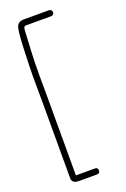

<svg xmlns="http://www.w3.org/2000/svg" viewBox="-155 -773 592 904"><g transform="rotate(-20 141.5 -321.0)"><path d="M232.9 -708C232.9 -715.9 225.9 -723 217.9 -723H90.9C70.4 -723 57.8 -713.6 53.2 -694.9C48.5 -676.1 45.1 -633 42.9 -565.5L40.9 -502.5C39.4 -455.8 40.9 -380 40.9 -330V55C40.9 72.3 52.9 81 76.9 81H165.9C175.9 81 180.9 76 180.9 66C180.9 56 175.9 51 165.9 51H70.9V-330C70.9 -359.3 70.8 -400.3 70.4 -453C70 -527.7 74.7 -605.8 77.9 -661C78.9 -676.9 77.8 -693 90.9 -693H217.9C225.9 -693 232.9 -700.1 232.9 -708Z"/></g></svg>

Font: MewTooHand
Style: Condensed
Weight: 400
Designer: Mew Too, Robert Jablonski
Version: Version 0.77